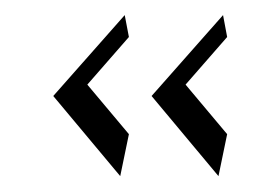

<svg xmlns="http://www.w3.org/2000/svg" viewBox="-20 -353 362 248"><path d="M135.3 -125.5 48.8 -229 141.1 -333.5 146.5 -305.2 92.8 -243.7 146.5 -179.7ZM262.2 -125.5 175.8 -229 268.1 -333.5 273.4 -305.2 219.7 -243.7 273.4 -179.7Z"/></svg>

Font: Quaaykop
Style: Regular
Weight: 400
Designer: Tup Wanders
Foundry: Free font, DO NOT SELL
Version: Version 1.00;July 31, 2023;FontCreator 11.5.0.2430 64-bit